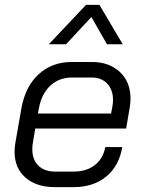

<svg xmlns="http://www.w3.org/2000/svg" viewBox="-20 -762 592 790"><path d="M40 -137Q40 -155 43 -173L68 -316Q84 -406 139 -456.5Q194 -507 276 -507H358Q429 -507 473 -466Q517 -425 517 -357Q517 -339 514 -321L499 -233H125L115 -173Q113 -164 113 -147Q113 -105 138 -80.5Q163 -56 207 -56H283Q336 -56 370.5 -83Q405 -110 413 -157H483Q470 -79 417 -35.5Q364 8 283 8H207Q129 8 84.5 -31.5Q40 -71 40 -137ZM437 -295 442 -321Q445 -336 445 -351Q445 -392 421.5 -417.5Q398 -443 358 -443H276Q223 -443 187 -409.5Q151 -376 140 -316L136 -295ZM334 -742H389L485 -580H420L356 -692L252 -580H181Z"/></svg>

Font: Bai Jamjuree
Style: Italic
Weight: 400
Italic angle: -10°
Version: Version 1.000; ttfautohint (v1.6)